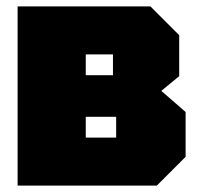

<svg xmlns="http://www.w3.org/2000/svg" viewBox="-20 -580 620 600"><path d="M35 -560V0H470L560 -90V-230L484 -296L540 -342V-470L450 -560ZM248 -345V-410H333V-345ZM248 -150V-215H343V-150Z"/></svg>

Font: Tektur SemiCondensed Black
Style: Regular
Weight: 900
Width: 4
Designer: Adam Jagosz
Foundry: Adam Jagosz
Version: Version 1.005;gftools[0.9.30]